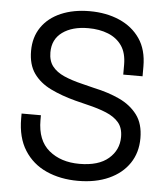

<svg xmlns="http://www.w3.org/2000/svg" viewBox="-52 -761 717 822"><g transform="rotate(5 306.5 -350.0)"><path d="M313 14Q237 14 177 -13Q117 -40 82.5 -94.5Q48 -149 48 -231V-252H131V-231Q131 -144 182 -101.5Q233 -59 313 -59Q395 -59 438 -96Q481 -133 481 -189Q481 -228 461.5 -251Q442 -274 407 -288.5Q372 -303 325 -314L273 -327Q212 -343 165 -366Q118 -389 91.5 -426.5Q65 -464 65 -523Q65 -582 94.5 -625Q124 -668 177.5 -691Q231 -714 301 -714Q372 -714 428.5 -689.5Q485 -665 517.5 -617.5Q550 -570 550 -498V-456H467V-498Q467 -549 445.5 -580Q424 -611 386.5 -626Q349 -641 301 -641Q232 -641 190 -610.5Q148 -580 148 -524Q148 -487 166 -464Q184 -441 217 -426.5Q250 -412 296 -401L348 -388Q409 -375 457.5 -352.5Q506 -330 535 -291.5Q564 -253 564 -191Q564 -129 533 -83Q502 -37 445.5 -11.5Q389 14 313 14Z"/></g></svg>

Font: Space Grotesk Light
Style: Regular
Weight: 400
Version: Version 2.000